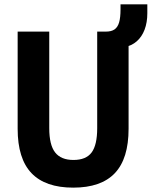

<svg xmlns="http://www.w3.org/2000/svg" viewBox="-20 -850 696 881"><path d="M316 11Q188 11 124.5 -55.5Q61 -122 61 -259V-705H206V-262Q206 -185 233 -150.5Q260 -116 317 -116Q375 -116 400.5 -150.5Q426 -185 426 -262V-705H570V-259Q570 -122 507 -55.5Q444 11 316 11ZM552 -634 466 -688V-705Q491 -705 505.5 -715Q520 -725 526.5 -747Q533 -769 533 -807V-830H656V-789Q656 -747 643.5 -714Q631 -681 607.5 -660.5Q584 -640 552 -634Z"/></svg>

Font: Nunito Sans 10pt Condensed ExtraBold
Style: Regular
Weight: 800
Width: 3
Designer: Vernon Adams
Foundry: Vernon Adams
Version: Version 3.101;gftools[0.9.27]